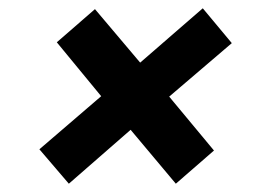

<svg xmlns="http://www.w3.org/2000/svg" viewBox="-20 -558 640 463"><path d="M146 -115 295 -245 404 -115 496 -195 388 -325 539 -454 469 -538 318 -407 209 -536 117 -456 224 -326 75 -198Z"/></svg>

Font: JetBrains Mono
Style: Bold Italic
Weight: 558
Italic angle: -9°
Monospace: yes
Designer: Philipp Nurullin, Konstantin Bulenkov
Foundry: JetBrains
Version: Version 2.305